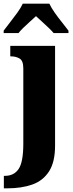

<svg xmlns="http://www.w3.org/2000/svg" viewBox="-44 -786 398 1046"><path d="M-23 240V172H-17Q32 172 57.5 134.5Q83 97 83 -4V-413Q83 -455 63 -467Q43 -479 15 -479H12V-536H256V8Q256 97 223 148Q190 199 131.5 219.5Q73 240 -3 240ZM-24 -619Q-10 -638 10.5 -664Q31 -690 50.5 -717Q70 -744 80 -766H225Q235 -744 254 -717Q273 -690 294 -664Q315 -638 329 -619V-606H248Q241 -615 223 -632.5Q205 -650 185 -668Q165 -686 152 -698Q138 -685 119 -668Q100 -651 83 -634.5Q66 -618 57 -606H-24Z"/></svg>

Font: Noto Serif Condensed Black
Style: Regular
Weight: 900
Width: 3
Designer: Monotype Design Team
Foundry: Monotype Imaging Inc.
Version: Version 2.015; ttfautohint (v1.8.4.7-5d5b)